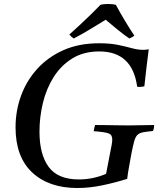

<svg xmlns="http://www.w3.org/2000/svg" viewBox="-20 -928 810 963"><path d="M368 15Q225 15 141.5 -63Q58 -141 58 -289Q58 -373 86 -449Q114 -525 168 -584Q222 -643 299.5 -677Q377 -711 477 -711Q532 -711 571 -703Q610 -695 640.5 -686.5Q671 -678 699 -678Q714 -678 726 -681Q720 -638 715 -592Q710 -546 704 -495Q689 -492 679 -492Q675 -492 673 -492.5Q671 -493 668 -493Q644 -670 478 -670Q399 -670 342 -634.5Q285 -599 248.5 -540.5Q212 -482 195 -411Q178 -340 178 -268Q178 -154 224 -91Q270 -28 376 -28Q446 -28 512 -56L535 -175Q538 -189 540.5 -203.5Q543 -218 543 -229Q543 -252 524.5 -259Q506 -266 450 -270Q452 -285 457 -301Q479 -301 511.5 -300.5Q544 -300 576 -299.5Q608 -299 626 -299Q654 -299 691 -300Q728 -301 753 -301Q753 -294 752 -286.5Q751 -279 747 -271Q716 -268 697.5 -264.5Q679 -261 669 -251Q659 -241 653 -219Q647 -197 639 -157Q632 -117 626.5 -87.5Q621 -58 618 -31Q558 -12 493.5 1.5Q429 15 368 15ZM510 -829Q484 -813 453 -794Q422 -775 394 -759Q366 -743 350 -735Q337 -743 328 -755Q355 -779 384.5 -806.5Q414 -834 440.5 -860Q467 -886 484 -904Q498 -908 522 -908Q546 -908 561 -904Q582 -865 607.5 -822.5Q633 -780 654 -749Q642 -740 629 -735Q606 -750 572 -777.5Q538 -805 510 -829Z"/></svg>

Font: Castoro
Style: Italic
Weight: 400
Italic angle: -11°
Designer: John Hudson with Paul Hanslow, assisted by Kaja Sojewska.
Foundry: Tiro Typeworks Ltd.
Version: Version 2.04